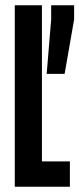

<svg xmlns="http://www.w3.org/2000/svg" viewBox="-20 -708 301 728"><path d="M36 0V-688H139V-96H245V0ZM157 -428 174 -634V-688H261V-634L225 -428Z"/></svg>

Font: Saira UltraCondensed
Style: Bold
Weight: 700
Width: 1
Designer: Hector Gatti with collaboration of the Omnibus-Type team
Foundry: Omnibus-Type
Version: Version 1.101